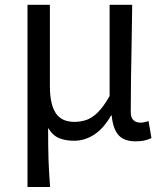

<svg xmlns="http://www.w3.org/2000/svg" viewBox="-20 -563 668 783"><path d="M92.1 199.6V-543.4H183.5V-210.3Q183.5 -138.9 206.9 -102.5Q230.4 -66 283.3 -66Q308.4 -66 331.5 -73.6Q354.6 -81.2 378.2 -104.1Q401.8 -126.9 427 -171.4V-543.4H519.1Q518.3 -469.8 516.9 -393.9Q515.4 -318 514.3 -244.8Q513.2 -171.5 513.2 -105.8Q513.2 -83.3 524 -73.1Q534.7 -62.9 552.4 -62.9Q560.4 -62.9 568.1 -64.4Q575.8 -65.9 585.8 -69.3L597.6 0.1Q585.9 5.7 570.7 9.5Q555.4 13.4 532.6 13.4Q486.3 13.4 463.4 -11.9Q440.6 -37.3 435.4 -92.4H433Q403.6 -40 364.9 -14.5Q326.1 11 282.2 11Q248.6 11 222.1 0.8Q195.7 -9.5 176.2 -41.2Q176.2 -1.5 176.6 29.5Q177 60.5 177.8 87.2Q178.7 113.9 180.3 140.7Q181.9 167.5 184.3 199.6Z"/></svg>

Font: Noto Sans TC
Style: Regular
Weight: 100
Designer: Ryoko NISHIZUKA 西塚涼子 (kana, bopomofo & ideographs); Paul D. Hunt (Latin, Greek & Cyrillic); Sandoll Communications 산돌커뮤니
Foundry: Adobe
Version: Version 2.004;hotconv 1.0.118;makeotfexe 2.5.65603